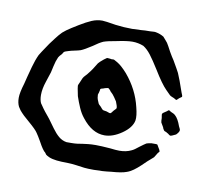

<svg xmlns="http://www.w3.org/2000/svg" viewBox="-70 -782 554 520"><g transform="rotate(10 207.5 -522.0)"><path d="M372 -419Q376 -419 377 -418Q378 -417 379 -414.5Q380 -412 381 -411Q382 -410 384 -406Q386 -402 386 -401Q386 -400 382 -396L374 -383Q370 -379 365.5 -375.5Q361 -372 358 -369Q354 -365 344.5 -356Q335 -347 326 -340.5Q317 -334 308 -331Q295 -326 266 -324Q244 -321 219 -321Q202 -321 193 -322L171 -325Q155 -327 148 -327Q143 -327 129 -327.5Q115 -328 104 -330.5Q93 -333 85 -339Q84 -340 82.5 -342.5Q81 -345 78 -347Q73 -353 68.5 -360.5Q64 -368 62 -372Q54 -386 49 -393Q44 -401 23 -419Q6 -433 -4 -445Q-10 -454 -10 -454Q-15 -464 -15 -478Q-15 -492 -7 -518L-2 -538Q0 -546 5.5 -566Q11 -586 18 -601Q20 -605 41 -636Q44 -640 53 -652Q62 -664 70 -672Q79 -680 92.5 -688.5Q106 -697 111 -700Q129 -711 143 -717Q157 -723 172 -723Q179 -723 209 -718Q232 -715 255 -715L280 -716Q288 -717 305 -717Q308 -717 313 -717.5Q318 -718 321 -717Q332 -715 342 -709L349 -701Q355 -695 359.5 -686Q364 -677 367 -672Q375 -658 380 -651Q394 -627 398 -619L406 -599Q416 -572 417 -568Q421 -560 420 -557L413 -552Q407 -546 406 -546L399 -550Q397 -551 393 -552.5Q389 -554 387 -556Q387 -556 375 -568Q361 -582 339 -618Q324 -642 314 -655Q304 -668 293 -675Q278 -681 262 -681Q247 -681 219 -675Q195 -671 184 -667Q173 -662 158 -651Q138 -638 128 -634Q122 -632 112 -630Q102 -628 96 -626Q86 -623 85 -622Q83 -621 80 -615Q73 -608 71 -604Q66 -593 63 -579Q60 -565 59 -561Q57 -554 50 -533.5Q43 -513 43 -496Q43 -483 47 -474Q49 -471 56 -461Q61 -454 69 -444.5Q77 -435 81 -429Q84 -425 93 -412.5Q102 -400 111.5 -392Q121 -384 133 -382H146Q156 -382 163.5 -383Q171 -384 176 -385Q183 -386 192 -387Q201 -388 213 -388Q227 -388 253 -386Q269 -384 278 -384Q297 -384 311 -391Q318 -394 330 -404Q342 -413 347 -416Q349 -417 360 -419ZM303 -508Q309 -485 307 -472Q303 -452 278.5 -435Q254 -418 231 -418Q197 -418 169 -454Q160 -465 153.5 -480Q147 -495 142 -510Q140 -518 138 -530L137 -538Q137 -540 140 -546L146 -560Q148 -564 152.5 -568.5Q157 -573 159 -576Q169 -588 180 -607Q183 -611 194 -620L201 -625Q202 -626 205.5 -625.5Q209 -625 211 -625Q214 -624 217 -624.5Q220 -625 222 -624Q224 -623 226.5 -621.5Q229 -620 231 -619Q243 -612 259 -594Q292 -555 303 -508ZM227 -538Q226 -540 223.5 -542.5Q221 -545 219 -546L210 -544Q209 -543 204.5 -542Q200 -541 199 -540Q198 -539 198 -536.5Q198 -534 197 -532Q197 -530 195.5 -526.5Q194 -523 195 -520Q195 -515 197 -509.5Q199 -504 201 -500Q202 -498 205.5 -495Q209 -492 211 -489Q215 -485 215 -485Q217 -484 221.5 -483.5Q226 -483 228 -482Q235 -479 237 -480Q238 -480 240.5 -483.5Q243 -487 244 -488Q251 -495 251 -496V-497Q251 -502 246 -514Q244 -517 239 -524.5Q234 -532 227 -538ZM407 -448Q404 -449 402 -451Q400 -453 397 -454Q395 -456 392.5 -456.5Q390 -457 388 -459Q386 -462 385 -464Q384 -466 384 -467Q383 -469 380.5 -473Q378 -477 377 -479Q376 -483 376 -491Q376 -493 375 -497Q374 -501 375 -503Q376 -505 381 -508Q386 -511 387 -512Q390 -515 391 -515Q392 -516 393.5 -514.5Q395 -513 396 -513Q399 -511 403 -509.5Q407 -508 410 -505Q419 -497 426 -477Q427 -475 428.5 -472Q430 -469 430 -467Q430 -462 422 -454Q410 -448 407 -448Z"/></g></svg>

Font: Rubik-Burned
Style: Regular
Weight: 400
Designer: NaN (generative design), Hubert & Fischer (Rubik source font outlines)
Foundry: NaN, Hubert & Fischer
Version: Version 1.000